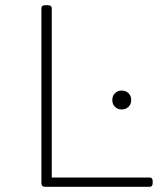

<svg xmlns="http://www.w3.org/2000/svg" viewBox="-20 -722 620 742"><path d="M156 0Q140 0 140 -14V-690Q140 -702 156 -702H164Q180 -702 180 -690V-36H558Q570 -36 570 -22V-14Q570 0 558 0ZM450 -299Q435 -299 424.5 -309Q414 -319 414 -335Q414 -352 424.5 -362Q435 -372 450 -372Q466 -372 476.5 -362Q487 -352 487 -335Q487 -319 476.5 -309Q466 -299 450 -299Z"/></svg>

Font: Asap Expanded Thin
Style: Regular
Weight: 100
Width: 7
Designer: Pablo Cosgaya
Foundry: Omnibus-Type
Version: Version 3.001; ttfautohint (v1.8.4.7-5d5b)